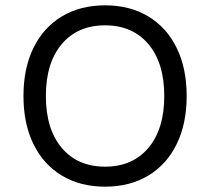

<svg xmlns="http://www.w3.org/2000/svg" viewBox="-20 -690 788 720"><path d="M680 -330Q680 -226 642.5 -149.5Q605 -73 536 -31.5Q467 10 374 10Q281 10 212 -31.5Q143 -73 105.5 -149.5Q68 -226 68 -330Q68 -434 105.5 -510.5Q143 -587 212 -628.5Q281 -670 374 -670Q467 -670 536 -628.5Q605 -587 642.5 -510.5Q680 -434 680 -330ZM152 -330Q152 -206 211.5 -135.5Q271 -65 374 -65Q477 -65 536.5 -135.5Q596 -206 596 -330Q596 -454 536.5 -524.5Q477 -595 374 -595Q271 -595 211.5 -524.5Q152 -454 152 -330Z"/></svg>

Font: Work Sans
Style: Regular
Weight: 400
Designer: Wei Huang
Foundry: Wei Huang
Version: Version 1.500; ttfautohint (v1.6)